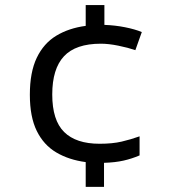

<svg xmlns="http://www.w3.org/2000/svg" viewBox="-20 -727 672 757"><path d="M391.6 -707V-628.9Q433.6 -627.4 472.9 -619.6Q512.2 -611.8 539.1 -600.6L513.7 -529.3Q484.9 -539.1 446.5 -546.9Q408.2 -554.7 377.9 -554.7Q278.3 -554.7 232.2 -505.1Q186 -455.6 186 -354.5Q186 -252.9 232.9 -206.5Q279.8 -160.2 372.6 -160.2Q423.3 -160.2 459.7 -168.7Q496.1 -177.2 530.3 -189.5V-114.3Q499.5 -101.1 467 -93.8Q434.6 -86.4 390.1 -85V9.8H317.9V-87.9Q251.5 -96.7 201.9 -126Q152.3 -155.3 125 -210.7Q97.7 -266.1 97.7 -353.5Q97.7 -442.4 125 -499.3Q152.3 -556.2 201.9 -586.2Q251.5 -616.2 317.9 -625V-707Z"/></svg>

Font: Lunasima
Style: Regular
Weight: 400
Designer: The DocRepair Project, Monotype Design Team
Foundry: Google
Version: Version 2.009